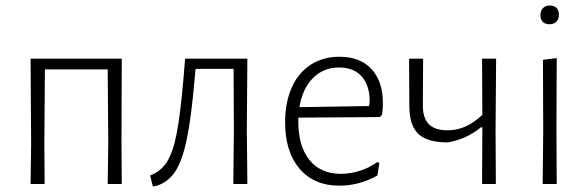

<svg xmlns="http://www.w3.org/2000/svg" viewBox="-20 -668 2132 697"><path d="M421 -152 422 0H371L373 -147L371 -416H143L141 -152L142 0H91L93 -147L91 -455H422Z M876 -198 878 0H827L829 -195L828 -418H690L686 -375Q674 -238 657.5 -160Q641 -82 615.5 -44.5Q590 -7 550 6L535 9L525 -31Q563 -45 585.5 -79.5Q608 -114 621.5 -184Q635 -254 646 -383L652 -455H878Z M1370 -293Q1370 -273 1367 -252L1359 -243L1063 -241V-226Q1063 -137 1103.5 -87Q1144 -37 1217 -37Q1253 -37 1288 -48.5Q1323 -60 1350 -80L1357 -76L1350 -31Q1285 6 1211 6Q1120 6 1067.5 -55.5Q1015 -117 1015 -224Q1015 -296 1039 -350Q1063 -404 1108 -433Q1153 -462 1212 -462Q1287 -462 1328.5 -417.5Q1370 -373 1370 -293ZM1322 -300Q1322 -358 1293 -390.5Q1264 -423 1211 -423Q1154 -423 1116 -384.5Q1078 -346 1067 -279L1320 -283Z M1779 -198 1780 0H1730L1731 -195V-206H1726Q1674 -163 1606 -151Q1532 -151 1499.5 -181Q1467 -211 1466 -279L1465 -455H1516L1515 -290Q1514 -241 1536 -218Q1558 -195 1604 -195Q1639 -195 1669.5 -208.5Q1700 -222 1731 -251L1730 -455H1781Z M1952 -195 1951 -451 2001 -457 2000 -198 2001 0H1950ZM2009 -615Q2009 -599 2000 -589.5Q1991 -580 1975 -580Q1959 -580 1950.5 -588.5Q1942 -597 1942 -613Q1942 -629 1951 -638.5Q1960 -648 1976 -648Q1992 -648 2000.5 -639Q2009 -630 2009 -615Z"/></svg>

Font: Luna Sans Light
Style: Regular
Weight: 300
Designer: Juan Pablo del Peral
Foundry: Huerta Tipografica
Version: Version 2.001; ttfautohint (v1.5)